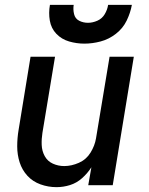

<svg xmlns="http://www.w3.org/2000/svg" viewBox="-20 -764 616 792"><path d="M213 8Q241 8 268.5 -0.5Q296 -9 318.5 -29Q341 -49 357 -74L344 0H445L532 -530H432L376 -193Q371 -163 353.5 -134.5Q336 -106 305.5 -92.5Q275 -79 245 -79Q220 -79 198 -89Q176 -99 164.5 -120Q153 -141 152 -166Q151 -191 155 -216L207 -530H106L57 -230Q51 -195 51 -160.5Q51 -126 61 -94.5Q71 -63 93 -39Q115 -15 147 -3.5Q179 8 213 8ZM328 -584Q361 -584 395 -593Q429 -602 458 -624.5Q487 -647 502.5 -679Q518 -711 524 -744H426Q423 -724 412 -705.5Q401 -687 381.5 -678.5Q362 -670 343 -670Q323 -670 306.5 -678.5Q290 -687 285.5 -706Q281 -725 284 -744H186Q180 -711 185.5 -679Q191 -647 212.5 -624.5Q234 -602 265 -593Q296 -584 328 -584Z"/></svg>

Font: Iosevka Sparkle Medium Oblique
Style: Regular
Weight: 500
Italic angle: -9°
Designer: Belleve Invis
Foundry: Belleve Invis
Version: Version 4.5.0; ttfautohint (v1.8.3)